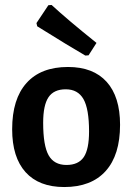

<svg xmlns="http://www.w3.org/2000/svg" viewBox="-20 -744 534 774"><path d="M188 -724Q253 -664 369 -571L337 -521L324 -520Q260 -557 130 -638L127 -651L175 -723ZM254 -474Q356 -474 410 -414Q464 -354 464 -241Q464 -119 406 -54.5Q348 10 239 10Q137 10 83 -50Q29 -110 29 -223Q29 -345 87 -409.5Q145 -474 254 -474ZM245 -384Q197 -384 175.5 -352Q154 -320 154 -249Q154 -157 176 -118Q198 -79 248 -79Q296 -79 317.5 -110.5Q339 -142 339 -214Q339 -305 316.5 -344.5Q294 -384 245 -384Z"/></svg>

Font: Alegreya Sans
Style: Bold
Weight: 700
Designer: Juan Pablo del Peral
Foundry: Huerta Tipografica
Version: Version 2.007